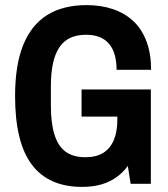

<svg xmlns="http://www.w3.org/2000/svg" viewBox="-20 -719 659 751"><path d="M301 12Q170 12 104.5 -75Q39 -162 39 -343Q39 -465 71 -543.5Q103 -622 165 -660.5Q227 -699 319 -699Q376 -699 422.5 -683Q469 -667 502 -636Q535 -605 553 -557Q571 -509 571 -446H436Q436 -478 429 -503.5Q422 -529 407 -547Q392 -565 369.5 -574Q347 -583 317 -583Q281 -583 255 -571Q229 -559 212 -533.5Q195 -508 187 -470Q179 -432 179 -379V-306Q179 -236 193.5 -191Q208 -146 237.5 -125Q267 -104 314 -104Q357 -104 384.5 -121.5Q412 -139 425.5 -172Q439 -205 439 -251V-263H299V-369H570V0H491L480 -70Q461 -44 435 -25.5Q409 -7 376 2.5Q343 12 301 12Z"/></svg>

Font: Archivo Condensed
Style: Bold
Weight: 700
Width: 3
Designer: Hector Gatti
Foundry: Omnibus-Type
Version: Version 2.001